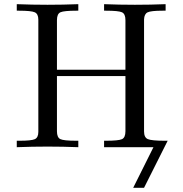

<svg xmlns="http://www.w3.org/2000/svg" viewBox="-20 -703 873 917"><path d="M60.1 0V-30.8H74.2Q129.4 -30.8 146.2 -38.3Q163.1 -45.9 163.1 -73.2V-608.9Q163.1 -636.7 146 -644.3Q128.9 -651.9 70.8 -651.9H60.1V-683.1Q134.3 -680.2 207 -680.2Q279.8 -680.2 354 -683.1V-651.9H345.2Q286.1 -651.9 269 -644.5Q252 -637.2 252 -606.9V-370.1H579.1V-606.9Q579.1 -636.7 562.5 -644.3Q545.9 -651.9 486.8 -651.9H477.1V-683.1Q550.3 -680.2 624.3 -680.2Q698.2 -680.2 771 -683.1V-651.9H756.8Q700.7 -651.9 684.8 -644Q668.9 -636.2 668 -609.9V-75.2Q668 -46.4 686 -38.6Q704.1 -30.8 767.1 -30.8H780.8L668 193.8H616.2L712.9 0H477.1V-30.8H485.8Q545.9 -30.8 562.5 -38.3Q579.1 -45.9 579.1 -76.2V-339.8H252V-76.2Q252 -46.4 268.1 -38.6Q284.2 -30.8 344.2 -30.8H354V0Q279.8 -2.9 207 -2.9Q134.3 -2.9 60.1 0Z"/></svg>

Font: CMU Serif Upright Italic
Style: UprightItalic
Weight: 500
Version: Version 0.7.0